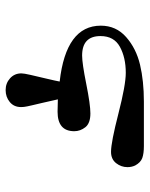

<svg xmlns="http://www.w3.org/2000/svg" viewBox="54 -548 521 668"><g transform="rotate(90 314.0 -214.5)"><path d="M69.8 -305.2Q69.8 -358.4 109.4 -393.3Q148.9 -428.2 205.6 -441.7Q262.2 -455.1 334 -455.1H488.8Q514.6 -455.1 530.3 -449.5Q545.9 -443.8 556.2 -424.8Q562 -412.6 562 -397.9Q562 -376 548.1 -358.4Q534.2 -340.8 508.8 -340.8Q475.6 -340.8 375.7 -366.5Q275.9 -392.1 233.9 -392.1Q180.7 -392.1 143.3 -371.6Q106 -351.1 106 -304.2Q106 -240.2 173.8 -240.2Q200.7 -240.2 272.5 -254.6Q344.2 -269 375 -269Q409.2 -269 423.1 -251.5Q437 -233.9 437 -212.9Q437 -154.8 369.1 -154.8Q362.3 -154.8 347.7 -155.3Q333 -155.8 326.2 -155.8Q333 -126 338.6 -101.1Q344.2 -76.2 346.7 -66.7Q349.1 -57.1 350.6 -49.1Q352.1 -41 352.5 -37.6Q353 -34.2 353 -27.8Q353 -2.9 335.4 11.5Q317.9 25.9 293.9 25.9Q270 25.9 252.9 10.5Q235.8 -4.9 235.8 -28.8Q235.8 -37.6 241 -60.3Q246.1 -83 253.7 -114.5Q261.2 -146 264.2 -162.1Q69.8 -184.1 69.8 -305.2Z"/></g></svg>

Font: CMU Serif
Style: Bold
Weight: 700
Version: Version 0.7.0